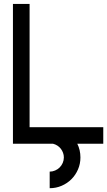

<svg xmlns="http://www.w3.org/2000/svg" viewBox="-20 -735 550 985"><path d="M509.8 2.4H376.5Q392.6 34.2 392.6 72.8Q392.6 105.5 380.1 134.3Q367.7 163.1 346.4 184.3Q325.2 205.6 296.4 218Q267.6 230.5 234.9 230.5V145.5Q249.5 145.5 262.9 139.6Q276.4 133.8 286.1 124Q295.9 114.3 301.8 100.8Q307.6 87.4 307.6 72.8Q307.6 60.5 303.5 49.1Q299.3 37.6 292 28.1Q284.7 18.6 274.4 12Q264.2 5.4 252 2.4H46.4V-714.8H131.8V-82.5H509.8Z"/></svg>

Font: Proletarsk
Style: Regular
Weight: 400
Designer: Peter Wiegel, original typeface by Carl Albert Fahrenwaldt 1901
Foundry: Peter Wiegel
Version: Version 1.000 2010 initial release